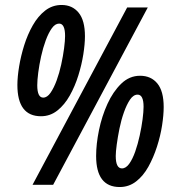

<svg xmlns="http://www.w3.org/2000/svg" viewBox="-20 -744 708 773"><path d="M145 -276Q50 -276 50 -402Q50 -434 57 -476.5Q64 -519 77.5 -562Q91 -605 112 -642Q133 -679 162 -701.5Q191 -724 228 -724Q271 -724 296.5 -693Q322 -662 322 -598Q322 -567 315.5 -525.5Q309 -484 295.5 -440.5Q282 -397 261 -359.5Q240 -322 211 -299Q182 -276 145 -276ZM111 0 492 -714H575L194 0ZM154 -351Q170 -351 183.5 -370.5Q197 -390 208 -420Q219 -450 226.5 -484.5Q234 -519 238 -549.5Q242 -580 242 -599Q242 -649 218 -649Q202 -649 188.5 -630Q175 -611 164 -581Q153 -551 145.5 -517Q138 -483 134 -452Q130 -421 130 -401Q130 -351 154 -351ZM462 9Q367 9 367 -116Q367 -164 378.5 -220Q390 -276 412.5 -325.5Q435 -375 468 -407Q501 -439 544 -439Q588 -439 613.5 -408Q639 -377 639 -313Q639 -281 632.5 -239Q626 -197 612 -153.5Q598 -110 577.5 -73Q557 -36 528 -13.5Q499 9 462 9ZM471 -66Q487 -66 500.5 -85Q514 -104 524.5 -134Q535 -164 542.5 -198.5Q550 -233 554 -263.5Q558 -294 558 -314Q558 -363 534 -363Q517 -363 503.5 -343Q490 -323 479 -292Q468 -261 461 -226.5Q454 -192 450 -162Q446 -132 446 -116Q446 -66 471 -66Z"/></svg>

Font: Noto Sans ExtraCondensed SemiBold
Style: Italic
Weight: 600
Width: 2
Italic angle: -12°
Designer: Monotype Design Team
Foundry: Monotype Imaging Inc.
Version: Version 2.013; ttfautohint (v1.8.4.7-5d5b)